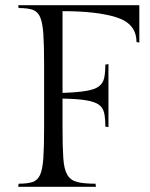

<svg xmlns="http://www.w3.org/2000/svg" viewBox="-20 -720 579 740"><path d="M50 -700H517V-556L506 -558Q506 -628 431 -652.5Q356 -677 221 -677V-362Q278 -364 311.5 -369.5Q345 -375 361 -387Q377 -399 381.5 -419.5Q386 -440 386 -471L398 -473V-230L386 -232Q386 -264 381.5 -284.5Q377 -305 361 -316.5Q345 -328 311.5 -333.5Q278 -339 221 -340V-226Q221 -153 224 -110Q227 -67 239.5 -46Q252 -25 277.5 -18.5Q303 -12 348 -12L350 0H50L52 -12Q86 -12 105.5 -18.5Q125 -25 134.5 -46Q144 -67 147 -110Q150 -153 150 -226V-474Q150 -547 147 -590Q144 -633 134.5 -654.5Q125 -676 105.5 -682.5Q86 -689 52 -689Z"/></svg>

Font: Gilda Display
Style: Regular
Weight: 400
Designer: Eduardo Rodriguez Tunni
Foundry: Eduardo Rodriguez Tunni
Version: Version 1.002; ttfautohint (v1.8.4.7-5d5b);gftools[0.9.22]